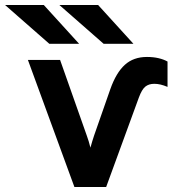

<svg xmlns="http://www.w3.org/2000/svg" viewBox="-84 -752 706 772"><path d="M215.2 0 28.2 -511H157.6L264.8 -207.2Q269 -196.2 272.7 -183.6Q276.4 -171 279.6 -158.4Q283 -171 286.8 -183.4Q290.5 -195.9 294.4 -207.2L359.6 -393.6Q383.1 -459.9 418 -491.4Q452.8 -523 506.8 -523Q532.6 -523 553.3 -518.1Q574 -513.3 589.6 -504.6V-402.6Q574.4 -409 561.6 -412Q548.9 -415 536.2 -415Q514.3 -415 500.2 -403.6Q486.2 -392.1 474.4 -360L342.8 0ZM114.2 -576 -63.8 -732H92L234 -576ZM332.6 -576 154.6 -732H310.4L452.4 -576Z"/></svg>

Font: Overpass
Style: Regular
Weight: 400
Designer: Delve Withrington, Dave Bailey, Thomas Jockin
Foundry: Delve Fonts LLC
Version: Version 4.000